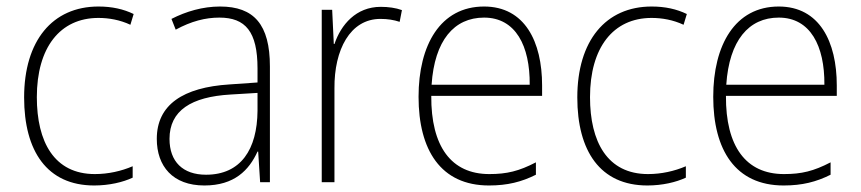

<svg xmlns="http://www.w3.org/2000/svg" viewBox="-20 -559 2641 589"><path d="M269 10C315 10 357 0 387 -14V-49C352 -34 312 -25 271 -25C146 -25 93 -124 93 -261C93 -413 164 -504 282 -504C314 -504 348 -498 380 -483L390 -516C359 -531 324 -539 282 -539C141 -539 54 -434 54 -260C54 -96 124 10 269 10Z M655 -539C602 -539 551 -524 506 -501L519 -468C567 -494 610 -505 653 -505C733 -505 770 -462 770 -349V-306L684 -300C542 -291 461 -238 461 -133C461 -49 510 10 607 10C699 10 744 -37 770 -94H772L778 0H808V-355C808 -484 759 -539 655 -539ZM687 -269 770 -274V-219C769 -101 719 -23 612 -23C541 -23 500 -63 500 -133C500 -220 567 -262 687 -269Z M1148 -538C1072 -538 1026 -483 1006 -424H1004L999 -529H967V0H1006V-288C1005 -406 1054 -501 1147 -501C1169 -501 1188 -498 1206 -492L1213 -528C1194 -535 1171 -538 1148 -538Z M1465 -539C1331 -539 1264 -421 1264 -262C1264 -99 1332 10 1480 10C1537 10 1580 -1 1624 -23V-61C1572 -34 1535 -25 1481 -25C1364 -25 1302 -110 1303 -265H1643V-297C1643 -431 1590 -539 1465 -539ZM1465 -505C1562 -505 1606 -418 1605 -299H1304C1313 -435 1373 -505 1465 -505Z M1966 10C2012 10 2054 0 2084 -14V-49C2049 -34 2009 -25 1968 -25C1843 -25 1790 -124 1790 -261C1790 -413 1861 -504 1979 -504C2011 -504 2045 -498 2077 -483L2087 -516C2056 -531 2021 -539 1979 -539C1838 -539 1751 -434 1751 -260C1751 -96 1821 10 1966 10Z M2369 -539C2235 -539 2168 -421 2168 -262C2168 -99 2236 10 2384 10C2441 10 2484 -1 2528 -23V-61C2476 -34 2439 -25 2385 -25C2268 -25 2206 -110 2207 -265H2547V-297C2547 -431 2494 -539 2369 -539ZM2369 -505C2466 -505 2510 -418 2509 -299H2208C2217 -435 2277 -505 2369 -505Z"/></svg>

Font: Noto Sans Devanagari SemiCondensed ExtraLight
Style: Regular
Weight: 200
Width: 4
Designer: Jelle Bosma - Monotype Design Team
Foundry: Monotype Imaging Inc.
Version: Version 2.004